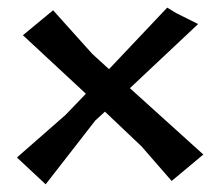

<svg xmlns="http://www.w3.org/2000/svg" viewBox="-20 -522 577 503"><path d="M119.1 -495.1 40 -429.7 205.1 -276.4 151.4 -220.7 24.4 -109.4 99.6 -39.1 229.5 -206.1 254.9 -229.5 350.6 -138.7 429.7 -47.9 512.7 -117.2 320.3 -291 499 -459 442.4 -487.3 418 -502 265.6 -340.8 221.7 -380.9Z"/></svg>

Font: MaokenAssortedSans-TC
Style: Regular
Weight: 500
Version: Version 0.83